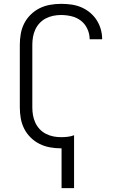

<svg xmlns="http://www.w3.org/2000/svg" viewBox="-20 -763 640 998"><path d="M300 215V8H297Q269 8 240.5 3Q212 -2 186.5 -14.5Q161 -27 140 -47.5Q119 -68 106 -93.5Q93 -119 88 -147.5Q83 -176 83 -205V-530Q83 -559 88 -587.5Q93 -616 106 -641.5Q119 -667 140 -687.5Q161 -708 186.5 -720.5Q212 -733 240.5 -738Q269 -743 297 -743Q324 -743 350 -739.5Q376 -736 400.5 -726Q425 -716 446 -699Q467 -682 481.5 -660Q496 -638 503.5 -612Q511 -586 511 -560V-559H446V-560Q446 -587 434 -613Q422 -639 400.5 -655.5Q379 -672 352 -678.5Q325 -685 297 -685Q277 -685 257 -681Q237 -677 218.5 -667.5Q200 -658 186 -643Q172 -628 163.5 -609.5Q155 -591 151.5 -571Q148 -551 148 -530V-205Q148 -184 151.5 -164Q155 -144 163.5 -125.5Q172 -107 186 -92Q200 -77 218.5 -67.5Q237 -58 257 -54Q277 -50 297 -50Q315 -50 332 -52Q349 -54 365 -60V215Z"/></svg>

Font: Iosevka Aile Light
Style: Regular
Weight: 300
Designer: Belleve Invis
Foundry: Belleve Invis
Version: Version 27.3.5; ttfautohint (v1.8.4)